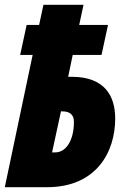

<svg xmlns="http://www.w3.org/2000/svg" viewBox="-25 -780 525 800"><path d="M-5 0H171C376 0 455 -146 455 -286C455 -377 414 -460 274 -460H259L278 -551H398L425 -676H305L323 -760H156L138 -676H86L59 -551H111ZM205 -145H192L229 -316H234C264 -316 283 -304 283 -272C283 -198 252 -145 205 -145Z"/></svg>

Font: Noto Sans ExtraCondensed Black
Style: Italic
Weight: 900
Width: 2
Italic angle: -12°
Designer: Monotype Design Team
Foundry: Monotype Imaging Inc.
Version: Version 2.013